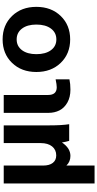

<svg xmlns="http://www.w3.org/2000/svg" viewBox="354 -920 765 1514"><g transform="rotate(-90 737.0 -162.5)"><path d="M47.9 200.2V-516.1H189V-206.1Q189 -156.2 210 -129.2Q231 -102.1 269 -102.1Q313.5 -102.1 339.8 -134.5Q366.2 -167 366.2 -225.1V-516.1H505.9V-155.8Q505.9 -57.1 515.1 0H383.8Q376 -25.4 371.1 -57.1Q326.2 9.8 265.1 9.8Q219.2 9.8 189 -22V200.2Z M604.5 -164.1V-516.1H745.6V-166Q745.6 -98.1 806.6 -98.1Q827.1 -98.1 868.7 -106.9V2Q833.5 9.8 787.6 9.8Q728 9.8 685.5 -14.4Q643.1 -38.6 623.8 -77.1Q604.5 -115.7 604.5 -164.1Z M1368.4 -450.7Q1440.4 -376.5 1440.4 -258.8Q1440.4 -141.1 1368.4 -66.7Q1296.4 7.8 1183.6 7.8Q1070.8 7.8 998.8 -66.7Q926.8 -141.1 926.8 -258.8Q926.8 -376.5 998.8 -450.7Q1070.8 -524.9 1183.6 -524.9Q1296.4 -524.9 1368.4 -450.7ZM1067.4 -258.8Q1067.4 -186 1098.9 -143.6Q1130.4 -101.1 1183.6 -101.1Q1237.3 -101.1 1269 -143.6Q1300.8 -186 1300.8 -258.8Q1300.8 -330.1 1269 -372.1Q1237.3 -414.1 1183.6 -414.1Q1130.4 -414.1 1098.9 -372.1Q1067.4 -330.1 1067.4 -258.8Z"/></g></svg>

Font: LT Superior
Style: Bold
Weight: 400
Designer: Daniel Lyons
Foundry: LyonsType
Version: Version 1.000